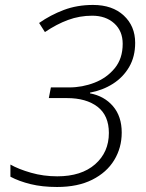

<svg xmlns="http://www.w3.org/2000/svg" viewBox="-20 -744 590 774"><path d="M210 9.8Q150.4 9.8 103.5 -1.7Q56.6 -13.2 22 -31.7V-80.6Q54.7 -62 105 -47.6Q155.3 -33.2 210.9 -33.2Q308.1 -33.2 363.5 -81.8Q418.9 -130.4 418.9 -208Q418.9 -278.3 373.3 -313.5Q327.6 -348.6 249.5 -348.6H176.8L185.1 -391.6H259.3Q311.5 -391.6 360.8 -410.6Q410.2 -429.7 442.4 -468.8Q474.6 -507.8 474.6 -567.4Q474.6 -619.1 440.4 -649.9Q406.2 -680.7 351.6 -680.7Q300.8 -680.7 254.4 -663.6Q208 -646.5 161.1 -614.7L137.7 -651.4Q183.6 -683.6 237.3 -703.9Q291 -724.1 355 -724.1Q433.1 -724.1 479 -681.4Q524.9 -638.7 524.9 -571.3Q524.9 -515.6 500.7 -474.1Q476.6 -432.6 435.1 -406.2Q393.6 -379.9 342.8 -370.6V-367.7Q400.4 -356.9 435.5 -315.9Q470.7 -274.9 470.7 -209.5Q470.7 -148.4 440.4 -98.6Q410.2 -48.8 351.8 -19.5Q293.5 9.8 210 9.8Z"/></svg>

Font: Open Sans Light
Style: Italic
Weight: 300
Italic angle: -12°
Designer: Monotype Design Team
Foundry: Monotype Imaging Inc.
Version: Version 3.003; ttfautohint (v1.8.4)